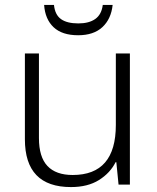

<svg xmlns="http://www.w3.org/2000/svg" viewBox="-20 -749 636 779"><path d="M507 -532V0H461L452 -91H449Q427 -47 381.5 -18.5Q336 10 268 10Q81 10 81 -184V-532H138V-189Q138 -112 172.5 -75.5Q207 -39 275 -39Q450 -39 450 -242V-532ZM437 -729Q431 -672 395.5 -639Q360 -606 297 -606Q232 -606 197.5 -638.5Q163 -671 159 -729H199Q203 -689 227.5 -671.5Q252 -654 298 -654Q341 -654 366.5 -672Q392 -690 397 -729Z"/></svg>

Font: Noto Sans Lao Light
Style: Regular
Weight: 300
Designer: Monotype Design Team
Foundry: Monotype Imaging Inc.
Version: Version 2.003; ttfautohint (v1.8.4.7-5d5b)